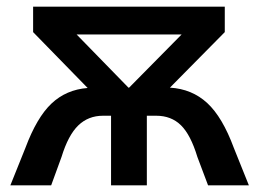

<svg xmlns="http://www.w3.org/2000/svg" viewBox="-20 -554 775 574"><path d="M724 0H602L570 -85Q550 -151 521 -179.5Q492 -208 447 -208H419V0H312V-208H288Q244 -208 214 -179Q184 -150 164 -85L133 0H11L56 -112Q90 -203 134 -244.5Q178 -286 242 -291L79 -458V-534H652V-458L488 -292Q554 -288 599.5 -246Q645 -204 679 -112ZM209 -451 364 -292H366L523 -451Z"/></svg>

Font: APTA Sans SemiBold
Style: Bold
Weight: 600
Version: Version 7.200